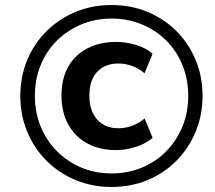

<svg xmlns="http://www.w3.org/2000/svg" viewBox="-20 -735 856 765"><path d="M424 10Q348 10 281.5 -17.5Q215 -45 165.5 -94.5Q116 -144 88.5 -210Q61 -276 61 -353Q61 -430 88.5 -496Q116 -562 165.5 -611Q215 -660 281 -687.5Q347 -715 424 -715Q502 -715 568 -687.5Q634 -660 683 -611Q732 -562 759.5 -496Q787 -430 787 -353Q787 -276 759.5 -210Q732 -144 683 -94.5Q634 -45 568 -17.5Q502 10 424 10ZM443 -137Q377 -137 328 -163.5Q279 -190 252 -239Q225 -288 225 -354Q225 -421 251.5 -468.5Q278 -516 327.5 -542Q377 -568 443 -568Q482 -568 522 -556Q562 -544 588 -521L556 -443Q534 -462 507 -472Q480 -482 452 -482Q398 -482 367 -448.5Q336 -415 336 -354Q336 -294 367 -259Q398 -224 452 -224Q480 -224 507 -234Q534 -244 556 -263L588 -186Q562 -163 521.5 -150Q481 -137 443 -137ZM425 -44Q490 -44 546 -67.5Q602 -91 643 -133Q684 -175 707 -231Q730 -287 730 -353Q730 -419 707 -475.5Q684 -532 643 -573Q602 -614 546 -637.5Q490 -661 425 -661Q359 -661 303.5 -637.5Q248 -614 206.5 -573Q165 -532 142 -475.5Q119 -419 119 -353Q119 -287 142 -231Q165 -175 206.5 -133Q248 -91 303.5 -67.5Q359 -44 425 -44Z"/></svg>

Font: Nunito Sans 6pt
Style: Bold Italic
Weight: 700
Italic angle: -9°
Version: Version 3.101;gftools[0.9.27]